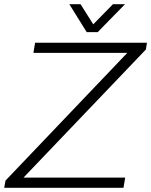

<svg xmlns="http://www.w3.org/2000/svg" viewBox="-38 -888 715 908"><path d="M553 -868H496L403 -773L343 -868H290L372 -736H424ZM-18 0H546L554 -48H73L652 -654L657 -686H128L120 -638H564L-12 -34Z"/></svg>

Font: Archivo Thin
Style: Italic
Weight: 100
Italic angle: -10°
Designer: Hector Gatti
Foundry: Omnibus-Type
Version: Version 2.001